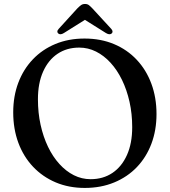

<svg xmlns="http://www.w3.org/2000/svg" viewBox="-20 -906 836 944"><path d="M395.5 -716.5Q475.5 -716.5 540.5 -689.2Q605.5 -662 652.2 -612.2Q699 -562.5 724.2 -494.5Q749.5 -426.5 749.5 -345Q749.5 -266 724.5 -199.5Q699.5 -133 652.8 -84.2Q606 -35.5 541 -8.8Q476 18 397 18Q318.5 18 254 -9.2Q189.5 -36.5 142.5 -86.2Q95.5 -136 70.2 -204Q45 -272 45 -353.5Q45 -433 70 -499.2Q95 -565.5 141.5 -614.2Q188 -663 252.5 -689.8Q317 -716.5 395.5 -716.5ZM630 -281Q630 -346.5 616.8 -405.5Q603.5 -464.5 579.8 -513.2Q556 -562 523.5 -597.5Q491 -633 452 -652.5Q413 -672 369.5 -672Q308.5 -672 263 -641.5Q217.5 -611 192 -554Q166.5 -497 166.5 -418Q166.5 -351.5 179.5 -292.5Q192.5 -233.5 216 -184.5Q239.5 -135.5 272 -99.8Q304.5 -64 343.2 -44.5Q382 -25 425.5 -25Q487 -25 532.8 -55.8Q578.5 -86.5 604.2 -143.8Q630 -201 630 -281ZM417.5 -821H377.5L501 -743.5Q518.5 -733 528.5 -741Q533 -744 533.2 -750.2Q533.5 -756.5 527 -764L434 -865Q424.5 -875 417 -880.8Q409.5 -886.5 398 -886.5Q386.5 -886.5 378.5 -880.8Q370.5 -875 360.5 -865L268.5 -764Q261.5 -756.5 262 -750.2Q262.5 -744 267 -741Q277 -733 294 -743.5Z"/></svg>

Font: Fraunces 10pt
Style: Regular
Weight: 400
Version: Version 1.000;[b76b70a41]